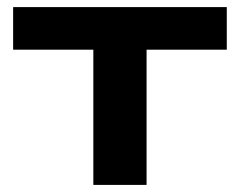

<svg xmlns="http://www.w3.org/2000/svg" viewBox="-20 -521 677 541"><path d="M243 0V-381H17V-501H619V-381H393V0Z"/></svg>

Font: Nunito Sans 7pt Expanded
Style: Bold
Weight: 700
Width: 7
Designer: Vernon Adams
Foundry: Vernon Adams
Version: Version 3.101;gftools[0.9.27]